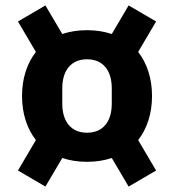

<svg xmlns="http://www.w3.org/2000/svg" viewBox="-20 -702 640 706"><path d="M300 -107C334 -107 364 -112 391 -121L453 -16L554 -75L488 -187C520 -228 539 -283 539 -349C539 -415 520 -470 488 -511L554 -623L453 -682L391 -577C364 -586 334 -591 300 -591C266 -591 236 -586 209 -577L147 -682L46 -623L112 -511C80 -470 61 -415 61 -349C61 -283 80 -228 112 -187L46 -75L147 -16L209 -121C236 -112 266 -107 300 -107ZM300 -214C243 -214 209 -253 209 -321V-377C209 -445 243 -484 300 -484C357 -484 391 -445 391 -377V-321C391 -253 357 -214 300 -214Z"/></svg>

Font: IBM Plex Mono
Style: Bold
Weight: 700
Monospace: yes
Designer: Mike Abbink, Paul van der Laan, Pieter van Rosmalen
Foundry: Bold Monday
Version: Version 2.004